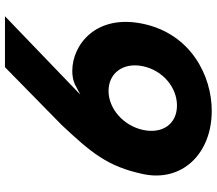

<svg xmlns="http://www.w3.org/2000/svg" viewBox="-70 -810 872 773"><g transform="rotate(90 366.5 -424.0)"><path d="M346.8 -424.5C274.8 -424.5 230.2 -483.5 247.3 -563.8C263.9 -642 331.5 -700 405.4 -700C479.4 -700 520.3 -641.9 503.7 -563.8C486.7 -483.6 417.1 -424.5 346.8 -424.5ZM251 -7.5 483.5 -235.6C594.2 -353.9 650.6 -419.1 681.4 -563.8C714.3 -718.8 601.3 -840 426.5 -840C285.8 -840 117.2 -756.1 76.4 -563.8C36 -373.7 161 -278.5 265.9 -278.5C301.4 -278.5 321.4 -289.7 321.4 -289.7L361.5 -310.9L45.9 -7.5ZM483.7 -235.8 483.4 -235.4C483.4 -235.5 483.5 -235.6 483.5 -235.6Z"/></g></svg>

Font: Hussar Nova
Style: RgIta
Weight: 700
Foundry: Cannot Into Space Fonts
Version: Version 0.99